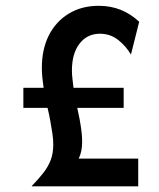

<svg xmlns="http://www.w3.org/2000/svg" viewBox="-20 -658 561 678"><path d="M92.4 0V-1.4Q116 -25.7 132.6 -46.9Q149.3 -68.1 158.7 -92Q168.1 -116 168.1 -147.2Q168.1 -166.7 164.9 -187.5Q161.8 -208.3 157.6 -231.2Q153.5 -254.2 147.9 -277.1H62.5V-347.9H134Q131.2 -366.7 129.5 -384.4Q127.8 -402.1 127.8 -418.8Q127.8 -484 152.4 -533Q177.1 -581.9 222.6 -609.7Q268.1 -637.5 328.5 -637.5Q370.8 -637.5 406.2 -623.3Q441.7 -609 471.5 -581.2L442.4 -465.3Q425 -495.1 397.2 -517Q369.4 -538.9 332.6 -538.9Q288.2 -538.9 261.1 -504.2Q234 -469.4 234 -409Q234 -395.1 235.8 -379.9Q237.5 -364.6 239.6 -347.9H416.7V-277.1H252.8Q257.6 -256.2 261.5 -235.1Q265.3 -213.9 267.7 -194.4Q270.1 -175 270.1 -158.3Q270.1 -139.6 267 -124.7Q263.9 -109.7 257.6 -97.9H468.1V0Z"/></svg>

Font: Afacad Flux SemiBold
Style: Regular
Weight: 600
Designer: Kristian Moeller
Foundry: Dicotype
Version: Version 1.100